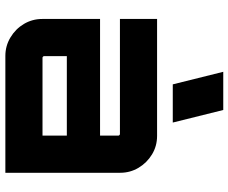

<svg xmlns="http://www.w3.org/2000/svg" viewBox="-90 -784 873 734"><g transform="rotate(90 347.0 -416.5)"><path d="M193 0Q155 0 122.5 -19.5Q90 -39 71 -71Q52 -103 52 -141V-362H498V-432Q498 -434 496 -436Q494 -438 492 -438H52V-580H499Q538 -580 570 -560.5Q602 -541 621 -509Q640 -477 640 -439V0ZM200 -142H498V-235H194V-148Q194 -146 196 -144Q198 -142 200 -142ZM302 -640 254 -833H400L448 -640Z"/></g></svg>

Font: Orbitron ExtraBold
Style: Regular
Weight: 800
Designer: Matt McInerney
Foundry: The League of Moveable Type
Version: Version 2.001